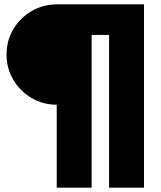

<svg xmlns="http://www.w3.org/2000/svg" viewBox="-20 -750 740 880"><path d="M240 -270Q177 -270 124.5 -301Q72 -332 41 -384.5Q10 -437 10 -500Q10 -564 41 -616Q72 -668 124.5 -699Q177 -730 240 -730H640V110H480V-590H400V110H240Z"/></svg>

Font: M PLUS 2 Thin Black
Style: Regular
Weight: 900
Version: Version 1.001